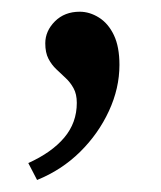

<svg xmlns="http://www.w3.org/2000/svg" viewBox="-20 -129 269 321"><path d="M42 171.9 27.3 143.6Q66.4 126 87.4 101.1Q108.4 76.2 108.4 43Q108.4 28.3 103 18.6Q97.7 8.8 89.8 1.5Q82 -5.9 74.2 -13.2Q66.4 -20.5 61 -30.8Q55.7 -41 55.7 -56.6Q55.7 -77.1 71.8 -93.3Q87.9 -109.4 113.3 -109.4Q129.9 -109.4 145.5 -99.6Q161.1 -89.8 170.4 -70.3Q179.7 -50.8 179.7 -20.5Q179.7 18.6 162.1 56.6Q144.5 94.7 113.8 125Q83 155.3 42 171.9Z"/></svg>

Font: Crimson Pro ExtraLight
Style: Regular
Weight: 400
Version: Version 1.002